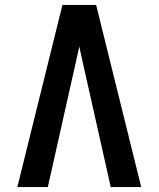

<svg xmlns="http://www.w3.org/2000/svg" viewBox="-20 -755 640 775"><path d="M50 0 232 -735H368L550 0H427L317 -490Q313 -509 308.5 -528.5Q304 -548 300 -567Q296 -548 291.5 -528.5Q287 -509 283 -490L173 0Z"/></svg>

Font: Iosevka Custom Extended
Style: Bold
Weight: 700
Width: 7
Monospace: yes
Designer: Belleve Invis
Foundry: Belleve Invis
Version: Version 11.2.4; ttfautohint (v1.8.4)